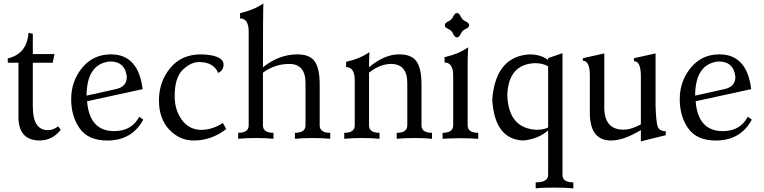

<svg xmlns="http://www.w3.org/2000/svg" viewBox="-20 -793 4363 1097"><path d="M208 9.8Q85.4 9.8 85.4 -125.5V-434.6H24.4V-459.5Q133.3 -483.9 143.1 -605.5L167.5 -600.1V-483.9H291L281.2 -434.6H167.5V-182.6Q167.5 -49.3 254.4 -49.3Q282.2 -49.3 312.5 -70.8L327.1 -51.8Q281.7 7.8 208 9.8Z M593.3 9.8Q484.4 9.8 435.5 -59.1Q386.7 -127.9 386.7 -226.1Q386.7 -329.6 449.7 -406Q512.7 -482.4 613.8 -482.4Q770.5 -482.4 794.9 -283.7L477.5 -214.4Q491.2 -43.9 632.3 -43.9Q732.9 -43.9 775.4 -126L798.3 -109.4Q734.4 9.8 593.3 9.8ZM474.6 -246.6 643.6 -284.2Q704.6 -297.9 704.6 -354Q695.3 -441.9 607.9 -441.9Q475.6 -428.2 474.6 -246.6Z M1086.4 9.8Q1005.9 9.8 947 -52.5Q888.2 -114.7 888.2 -219.2Q888.2 -326.2 952.6 -404.3Q1017.1 -482.4 1128.4 -482.4Q1254.4 -479 1257.3 -425.3Q1257.3 -390.1 1226.6 -376.5Q1200.2 -438.5 1116.7 -438.5Q1070.8 -438.5 1024.4 -394.3Q978 -350.1 978 -243.7Q978 -163.1 1020 -106.9Q1062 -50.8 1132.3 -50.8Q1197.3 -53.2 1253.4 -90.3L1272.5 -55.7Q1189 9.8 1086.4 9.8Z M1866.7 0Q1826.2 -4.4 1767.1 -4.4Q1708 -4.4 1665 0V-34.2Q1725.1 -34.2 1725.6 -76.7V-317.9Q1725.6 -427.7 1632.8 -427.7Q1550.8 -427.7 1482.4 -377.9V-76.7Q1482.4 -34.2 1542.5 -34.2V0Q1502 -4.4 1442.9 -4.4Q1383.8 -4.4 1340.8 0V-34.2Q1400.9 -34.2 1400.9 -76.7V-612.8Q1400.4 -688 1351.6 -688V-717.8Q1431.6 -736.3 1484.9 -773.4Q1482.4 -727.1 1482.4 -408.7Q1574.7 -482.4 1679.2 -482.4Q1750.5 -482.4 1778.6 -441.7Q1806.6 -400.9 1806.6 -311.5V-76.7Q1806.6 -34.2 1866.7 -34.2Z M2448.2 0Q2407.7 -4.4 2348.6 -4.4Q2289.6 -4.4 2246.6 0V-34.2Q2306.6 -34.2 2307.1 -76.7V-317.9Q2307.1 -427.7 2214.4 -427.7Q2151.9 -427.7 2088.4 -377.9V-76.7Q2088.4 -34.2 2148.4 -34.2V0Q2107.9 -4.4 2048.8 -4.4Q1989.7 -4.4 1946.8 0V-34.2Q2006.8 -34.2 2006.8 -76.7V-334.5Q2006.3 -409.7 1957.5 -409.7V-439.5Q2037.6 -458 2090.8 -495.1Q2088.4 -448.7 2088.4 -408.7Q2175.8 -482.4 2260.7 -482.4Q2332 -482.4 2360.1 -441.7Q2388.2 -400.9 2388.2 -311.5V-76.7Q2388.2 -34.2 2448.2 -34.2Z M2590.8 -579.1Q2577.1 -580.6 2569.1 -599.9Q2561 -619.1 2541.7 -627.2Q2522.5 -635.3 2521 -648.9Q2522.5 -662.6 2541.7 -670.9Q2561 -679.2 2569.1 -698.2Q2577.1 -717.3 2590.8 -718.8Q2604.5 -717.3 2612.8 -698.2Q2621.1 -679.2 2640.1 -670.9Q2659.2 -662.6 2660.6 -648.9Q2659.2 -635.3 2640.1 -627.2Q2621.1 -619.1 2612.8 -599.9Q2604.5 -580.6 2590.8 -579.1ZM2712.4 0Q2671.4 -2.9 2611.8 -3.4Q2552.2 -2.9 2508.8 0V-34.2Q2569.3 -34.2 2569.3 -77.1V-360.4Q2569.3 -436 2520 -436V-466.3Q2601.1 -484.9 2654.8 -522.5Q2651.9 -463.4 2651.9 -431.6V-77.1Q2651.9 -34.2 2712.4 -34.2Z M3255.9 283.2Q3210.9 278.8 3143.6 278.8Q3075.7 278.8 3040.5 283.2V249Q3111.8 249 3111.8 206.1V-47.9Q3056.2 1 2969.7 9.8Q2805.2 2.9 2792.5 -225.1Q2812 -471.2 3006.8 -482.4Q3072.8 -481.4 3111.8 -449.7V-460.9L3193.8 -489.3V206.1Q3193.8 249 3255.9 249ZM3046.9 -51.3Q3090.3 -52.7 3111.8 -64.9V-414.1Q3080.6 -432.1 3037.6 -432.1Q2884.8 -427.2 2878.4 -249Q2885.3 -58.6 3046.9 -51.3Z M3641.6 14.6V-49.8Q3542.5 9.8 3471.7 9.8Q3350.1 9.8 3350.1 -147.9V-361.8Q3350.1 -445.8 3310.1 -445.8V-460.4L3432.6 -487.8V-179.7Q3432.6 -52.2 3542 -52.2Q3586.9 -52.2 3641.6 -82.5V-357.9Q3641.6 -443.4 3602.1 -443.8L3601.6 -460.4L3725.6 -487.8V-186Q3728.5 -99.6 3737.1 -71.8Q3745.6 -43.9 3783.7 -43V-20.5Z M4070.3 9.8Q3961.4 9.8 3912.6 -59.1Q3863.8 -127.9 3863.8 -226.1Q3863.8 -329.6 3926.8 -406Q3989.7 -482.4 4090.8 -482.4Q4247.6 -482.4 4272 -283.7L3954.6 -214.4Q3968.3 -43.9 4109.4 -43.9Q4210 -43.9 4252.4 -126L4275.4 -109.4Q4211.4 9.8 4070.3 9.8ZM3951.7 -246.6 4120.6 -284.2Q4181.6 -297.9 4181.6 -354Q4172.4 -441.9 4085 -441.9Q3952.6 -428.2 3951.7 -246.6Z"/></svg>

Font: Almanac
Style: Regular
Weight: 400
Designer: Eden's Almanac
Version: Version 3.501;March 28, 2021;FontCreator 13.0.0.2683 64-bit